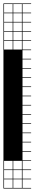

<svg xmlns="http://www.w3.org/2000/svg" viewBox="-20 -827 201 1115"><path d="M57.1 -803.6V-753.6H107.1V-803.6ZM57.1 -700H107.1V-750H57.1ZM3.6 -700H53.6V-750H3.6ZM57.1 -646.4H107.1V-696.4H57.1ZM3.6 -646.4H53.6V-696.4H3.6ZM3.6 -592.9H53.6V-642.9H3.6ZM57.1 -592.9H107.1V-642.9H57.1ZM3.6 -539.3H53.6V-589.3H3.6ZM57.1 -539.3H107.1V-589.3H57.1ZM57.1 210.7H107.1V160.7H57.1ZM3.6 210.7H53.6V160.7H3.6ZM3.6 264.3H53.6V214.3H3.6ZM57.1 264.3H107.1V214.3H57.1ZM3.6 -803.6V-753.6H53.6V-803.6ZM0 267.9V107.1H3.6V157.1H53.6V107.1H0V-807.1H160.7V-803.6H110.7V-753.6H160.7V-750H110.7V-700H160.7V-696.4H110.7V-646.4H160.7V-642.9H110.7V-592.9H160.7V-589.3H110.7V-539.3H160.7V-535.7H110.7V-485.7H160.7V-482.1H110.7V-432.1H160.7V-428.6H110.7V-378.6H160.7V-375H110.7V-325H160.7V-321.4H110.7V-271.4H160.7V-267.9H110.7V-217.9H160.7V-214.3H110.7V-164.3H160.7V-160.7H110.7V-110.7H160.7V-107.1H110.7V-57.1H160.7V-53.6H110.7V-3.6H160.7V0H110.7V50H160.7V53.6H110.7V103.6H160.7V107.1H110.7V157.1H160.7V160.7H110.7V210.7H160.7V214.3H110.7V264.3H160.7V267.9ZM107.1 157.1V107.1H57.1V157.1Z"/></svg>

Font: Jersey 10 Charted
Style: Regular
Weight: 400
Designer: Sarah Cadigan-Fried
Version: Version 1.000; ttfautohint (v1.8.4.7-5d5b)